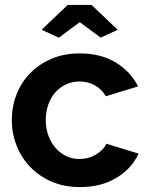

<svg xmlns="http://www.w3.org/2000/svg" viewBox="-20 -750 604 780"><path d="M149 -629 255 -730H352L458 -629L389 -597L304 -660L219 -597ZM28 -262Q28 -317 47 -366Q66 -415 102 -452Q138 -489 189 -511Q240 -533 304 -533Q390 -533 450.5 -496Q511 -459 541 -399L410 -359Q393 -388 365 -403.5Q337 -419 303 -419Q274 -419 249 -407.5Q224 -396 205.5 -375.5Q187 -355 176.5 -326Q166 -297 166 -262Q166 -227 177 -198Q188 -169 206.5 -148Q225 -127 250 -115.5Q275 -104 303 -104Q339 -104 369.5 -122Q400 -140 412 -166L543 -126Q516 -66 454 -28Q392 10 305 10Q241 10 190 -12Q139 -34 103 -71.5Q67 -109 47.5 -158.5Q28 -208 28 -262Z"/></svg>

Font: Oxford Sans
Style: Bold
Weight: 700
Designer: Matt McInerney, Pablo Impallari, Rodrigo Fuenzalida
Foundry: Matt McInerney, Pablo Impallari, Rodrigo Fuenzalida
Version: Version 3.000g; ttfautohint (v1.5) -l 8 -r 28 -G 28 -x 14 -D